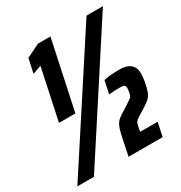

<svg xmlns="http://www.w3.org/2000/svg" viewBox="-179 -805 870 922"><g transform="rotate(-30 256.0 -344.0)"><path d="M60 -308 120 -590 72 -573 89 -652 163 -688H232L151 -308ZM-16 0 432 -688H523L76 0ZM268 0 288 -96Q293 -121 298 -136.5Q303 -152 309 -162Q315 -172 324 -180Q333 -188 348 -197L380 -217Q400 -230 409 -236.5Q418 -243 421 -250Q424 -257 426 -271Q427 -276 427.5 -280.5Q428 -285 428 -289Q428 -299 424 -303Q420 -307 413.5 -308Q407 -309 398 -309Q385 -309 369.5 -308.5Q354 -308 337 -306L352 -377Q369 -381 392 -383Q415 -385 438 -385Q464 -385 482 -378Q500 -371 510 -356Q520 -341 520 -317Q520 -309 519 -298.5Q518 -288 516 -276Q510 -243 503.5 -224.5Q497 -206 485.5 -194.5Q474 -183 452 -169L410 -143Q394 -133 389 -126Q384 -119 381 -102L376 -76H473L457 0Z"/></g></svg>

Font: Saira Condensed Black
Style: Italic
Weight: 900
Width: 3
Italic angle: -12°
Designer: Hector Gatti with collaboration of the Omnibus-Type team
Foundry: Omnibus-Type
Version: Version 1.101